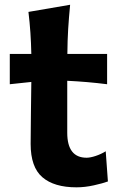

<svg xmlns="http://www.w3.org/2000/svg" viewBox="-20 -780 504 814"><path d="M304.2 14.2Q209.5 14.2 159.7 -28.6Q109.9 -71.3 109.9 -169.9Q109.9 -233.9 111.1 -299.1Q112.3 -364.3 112.8 -432.6L21.5 -422.9V-551.3H112.8Q111.8 -599.1 108.9 -641.6Q106 -684.1 100.6 -729.5L277.3 -759.8Q272 -704.6 269 -656.7Q266.1 -608.9 265.6 -551.3H434.1V-422.9Q392.1 -428.2 349.4 -431.9Q306.6 -435.5 265.1 -437.5V-217.3Q265.1 -111.3 347.2 -111.3Q362.8 -111.3 385.7 -118.9Q408.7 -126.5 428.2 -138.7L437.5 -10.7Q416.5 -2.9 378.4 5.6Q340.3 14.2 304.2 14.2Z"/></svg>

Font: Pinar-DS3-FD Bold
Style: Regular
Weight: 700
Designer: Amin Abedi
Version: Version 3.000